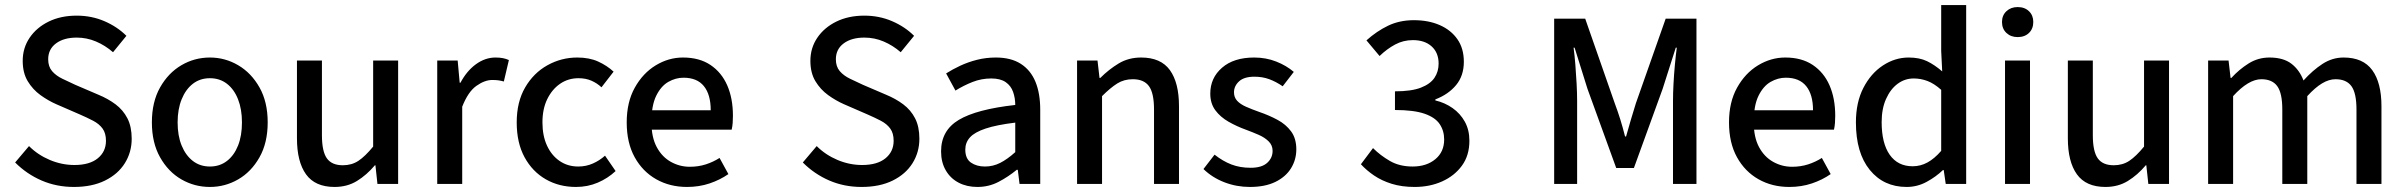

<svg xmlns="http://www.w3.org/2000/svg" viewBox="-20 -729 9530 761"><path d="M273 12Q204 12 145 -13.5Q86 -39 40 -85L95 -150Q130 -115 177.5 -95Q225 -75 275 -75Q335 -75 367.5 -101.5Q400 -128 400 -171Q400 -201 386.5 -219.5Q373 -238 349 -250.5Q325 -263 295 -276L203 -316Q171 -330 140.5 -352Q110 -374 90 -407Q70 -440 70 -488Q70 -539 97.5 -579.5Q125 -620 173 -643.5Q221 -667 284 -667Q343 -667 394 -645Q445 -623 481 -587L428 -522Q397 -549 360.5 -564.5Q324 -580 284 -580Q233 -580 202 -557Q171 -534 171 -494Q171 -465 186.5 -447Q202 -429 227 -417Q252 -405 278 -393L369 -354Q408 -338 438 -315.5Q468 -293 485 -260Q502 -227 502 -179Q502 -126 475 -82.5Q448 -39 396.5 -13.5Q345 12 273 12Z M812 12Q751 12 699 -18Q647 -48 614.5 -105.5Q582 -163 582 -244Q582 -325 614.5 -382.5Q647 -440 699 -470.5Q751 -501 812 -501Q872 -501 924 -470.5Q976 -440 1008.5 -382.5Q1041 -325 1041 -244Q1041 -163 1008.5 -105.5Q976 -48 924 -18Q872 12 812 12ZM812 -69Q851 -69 879.5 -91Q908 -113 923.5 -152Q939 -191 939 -244Q939 -296 923.5 -335.5Q908 -375 879.5 -397Q851 -419 812 -419Q773 -419 744.5 -397Q716 -375 700 -335.5Q684 -296 684 -244Q684 -191 700 -152Q716 -113 744.5 -91Q773 -69 812 -69Z M1306 12Q1229 12 1193 -38Q1157 -88 1157 -181V-489H1256V-193Q1256 -129 1275.5 -101.5Q1295 -74 1339 -74Q1374 -74 1400.5 -91.5Q1427 -109 1459 -148V-489H1558V0H1476L1468 -74H1466Q1433 -35 1394.5 -11.5Q1356 12 1306 12Z M1713 0V-489H1794L1802 -401H1805Q1830 -448 1866.5 -474.5Q1903 -501 1944 -501Q1961 -501 1973.5 -498.5Q1986 -496 1997 -491L1977 -406Q1966 -409 1956 -410.5Q1946 -412 1931 -412Q1901 -412 1868 -388.5Q1835 -365 1812 -306V0Z M2263 12Q2196 12 2143 -18.5Q2090 -49 2059 -106Q2028 -163 2028 -244Q2028 -325 2061.5 -382.5Q2095 -440 2150 -470.5Q2205 -501 2268 -501Q2316 -501 2351 -485Q2386 -469 2412 -445L2364 -383Q2347 -399 2324.5 -409Q2302 -419 2273 -419Q2232 -419 2200 -397Q2168 -375 2149 -336Q2130 -297 2130 -244Q2130 -191 2148 -152Q2166 -113 2198 -91Q2230 -69 2272 -69Q2303 -69 2330 -81Q2357 -93 2378 -112L2420 -51Q2389 -22 2349 -5Q2309 12 2263 12Z M2703 12Q2635 12 2581 -18.5Q2527 -49 2495.5 -106Q2464 -163 2464 -244Q2464 -324 2496 -381.5Q2528 -439 2579 -470Q2630 -501 2687 -501Q2752 -501 2796 -471.5Q2840 -442 2862.5 -390.5Q2885 -339 2885 -270Q2885 -256 2884 -242Q2883 -228 2880 -215H2536V-292H2797Q2797 -354 2770 -387.5Q2743 -421 2689 -421Q2658 -421 2629 -404.5Q2600 -388 2581 -349.5Q2562 -311 2562 -245Q2562 -185 2583 -146Q2604 -107 2639 -87.5Q2674 -68 2714 -68Q2748 -68 2777.5 -77.5Q2807 -87 2832 -103L2867 -39Q2834 -16 2792.5 -2Q2751 12 2703 12Z M3395 12Q3326 12 3267 -13.5Q3208 -39 3162 -85L3217 -150Q3252 -115 3299.5 -95Q3347 -75 3397 -75Q3457 -75 3489.5 -101.5Q3522 -128 3522 -171Q3522 -201 3508.5 -219.5Q3495 -238 3471 -250.5Q3447 -263 3417 -276L3325 -316Q3293 -330 3262.5 -352Q3232 -374 3212 -407Q3192 -440 3192 -488Q3192 -539 3219.5 -579.5Q3247 -620 3295 -643.5Q3343 -667 3406 -667Q3465 -667 3516 -645Q3567 -623 3603 -587L3550 -522Q3519 -549 3482.5 -564.5Q3446 -580 3406 -580Q3355 -580 3324 -557Q3293 -534 3293 -494Q3293 -465 3308.5 -447Q3324 -429 3349 -417Q3374 -405 3400 -393L3491 -354Q3530 -338 3560 -315.5Q3590 -293 3607 -260Q3624 -227 3624 -179Q3624 -126 3597 -82.5Q3570 -39 3518.5 -13.5Q3467 12 3395 12Z M3854 12Q3812 12 3779.5 -5Q3747 -22 3728.5 -54Q3710 -86 3710 -129Q3710 -212 3780.5 -254Q3851 -296 4004 -313Q4004 -340 3995.5 -364.5Q3987 -389 3966 -403.5Q3945 -418 3909 -418Q3870 -418 3834.5 -404Q3799 -390 3767 -370L3730 -438Q3755 -454 3786 -468.5Q3817 -483 3852.5 -492Q3888 -501 3927 -501Q3987 -501 4026 -476Q4065 -451 4084 -405Q4103 -359 4103 -294V0H4021L4014 -56H4010Q3976 -28 3937.5 -8Q3899 12 3854 12ZM3884 -69Q3916 -69 3944.5 -83.5Q3973 -98 4004 -126V-243Q3930 -234 3886.5 -219.5Q3843 -205 3824.5 -184.5Q3806 -164 3806 -136Q3806 -100 3828.5 -84.5Q3851 -69 3884 -69Z M4249 0V-489H4330L4338 -420H4341Q4375 -454 4414 -477.5Q4453 -501 4503 -501Q4581 -501 4617 -451Q4653 -401 4653 -308V0H4554V-295Q4554 -360 4534 -387.5Q4514 -415 4470 -415Q4435 -415 4408 -398Q4381 -381 4348 -348V0Z M4934 12Q4881 12 4833 -6.5Q4785 -25 4750 -59L4794 -116Q4827 -90 4861 -77Q4895 -64 4937 -64Q4981 -64 5002.5 -83.5Q5024 -103 5024 -131Q5024 -153 5008.5 -168.5Q4993 -184 4969 -194.5Q4945 -205 4918 -215Q4882 -228 4849.5 -246.5Q4817 -265 4797 -292Q4777 -319 4777 -358Q4777 -420 4823.5 -460.5Q4870 -501 4951 -501Q4998 -501 5038.5 -485Q5079 -469 5108 -444L5064 -387Q5038 -405 5011 -415Q4984 -425 4952 -425Q4911 -425 4891 -406.5Q4871 -388 4871 -363Q4871 -343 4883.5 -329.5Q4896 -316 4918.5 -306Q4941 -296 4972 -285Q5010 -272 5043.5 -254Q5077 -236 5097.5 -208Q5118 -180 5118 -137Q5118 -96 5097 -62Q5076 -28 5035 -8Q4994 12 4934 12Z M5587 12Q5536 12 5496 -0.5Q5456 -13 5426 -33.5Q5396 -54 5374 -78L5422 -142Q5451 -113 5489 -91Q5527 -69 5579 -69Q5634 -69 5669 -98Q5704 -127 5704 -176Q5704 -211 5686 -237.5Q5668 -264 5625.5 -278.5Q5583 -293 5509 -293V-367Q5574 -367 5611.5 -381.5Q5649 -396 5665.5 -420.5Q5682 -445 5682 -477Q5682 -520 5654.5 -545Q5627 -570 5580 -570Q5542 -570 5509.5 -552.5Q5477 -535 5448 -507L5396 -569Q5436 -605 5481.5 -627Q5527 -649 5584 -649Q5642 -649 5686.5 -629.5Q5731 -610 5756.5 -573.5Q5782 -537 5782 -484Q5782 -429 5751.5 -392Q5721 -355 5669 -335V-331Q5707 -322 5737.5 -300.5Q5768 -279 5786 -246.5Q5804 -214 5804 -171Q5804 -113 5774.5 -72.5Q5745 -32 5696 -10Q5647 12 5587 12Z M6140 0V-655H6263L6380 -320Q6392 -288 6402 -256Q6412 -224 6421 -188H6425Q6435 -224 6444.5 -256Q6454 -288 6464 -320L6582 -655H6704V0H6611V-329Q6611 -359 6613 -397Q6615 -435 6618.5 -472.5Q6622 -510 6626 -540H6622L6570 -377L6456 -63H6386L6272 -377L6221 -540H6217Q6221 -510 6224 -472.5Q6227 -435 6229 -397Q6231 -359 6231 -329V0Z M7072 12Q7004 12 6950 -18.5Q6896 -49 6864.5 -106Q6833 -163 6833 -244Q6833 -324 6865 -381.5Q6897 -439 6948 -470Q6999 -501 7056 -501Q7121 -501 7165 -471.5Q7209 -442 7231.5 -390.5Q7254 -339 7254 -270Q7254 -256 7253 -242Q7252 -228 7249 -215H6905V-292H7166Q7166 -354 7139 -387.5Q7112 -421 7058 -421Q7027 -421 6998 -404.5Q6969 -388 6950 -349.5Q6931 -311 6931 -245Q6931 -185 6952 -146Q6973 -107 7008 -87.5Q7043 -68 7083 -68Q7117 -68 7146.5 -77.5Q7176 -87 7201 -103L7236 -39Q7203 -16 7161.5 -2Q7120 12 7072 12Z M7537 12Q7446 12 7391 -55.5Q7336 -123 7336 -244Q7336 -323 7365.5 -380.5Q7395 -438 7443 -469.5Q7491 -501 7545 -501Q7588 -501 7618 -486.5Q7648 -472 7678 -446L7674 -527V-709H7773V0H7692L7684 -55H7681Q7653 -28 7616 -8Q7579 12 7537 12ZM7561 -70Q7592 -70 7619.5 -85Q7647 -100 7674 -131V-373Q7646 -398 7619.5 -408Q7593 -418 7565 -418Q7530 -418 7501.5 -397Q7473 -376 7455.5 -337Q7438 -298 7438 -245Q7438 -161 7470 -115.5Q7502 -70 7561 -70Z M7927 0V-489H8026V0ZM7977 -582Q7950 -582 7932.5 -598.5Q7915 -615 7915 -642Q7915 -668 7932.5 -684.5Q7950 -701 7977 -701Q8005 -701 8022 -684.5Q8039 -668 8039 -642Q8039 -615 8022 -598.5Q8005 -582 7977 -582Z M8325 12Q8248 12 8212 -38Q8176 -88 8176 -181V-489H8275V-193Q8275 -129 8294.5 -101.5Q8314 -74 8358 -74Q8393 -74 8419.5 -91.5Q8446 -109 8478 -148V-489H8577V0H8495L8487 -74H8485Q8452 -35 8413.5 -11.5Q8375 12 8325 12Z M8732 0V-489H8813L8821 -420H8824Q8855 -454 8892.5 -477.5Q8930 -501 8975 -501Q9030 -501 9062 -476.5Q9094 -452 9110 -410Q9146 -450 9185 -475.5Q9224 -501 9269 -501Q9346 -501 9382.5 -451Q9419 -401 9419 -308V0H9320V-295Q9320 -360 9300 -387.5Q9280 -415 9237 -415Q9211 -415 9183.5 -398.5Q9156 -382 9125 -348V0H9026V-295Q9026 -360 9006 -387.5Q8986 -415 8943 -415Q8892 -415 8831 -348V0Z"/></svg>

Font: Source Sans 3 Medium
Style: Regular
Weight: 500
Designer: Paul D. Hunt
Foundry: Adobe
Version: Version 3.052;hotconv 1.1.0;makeotfexe 2.6.0